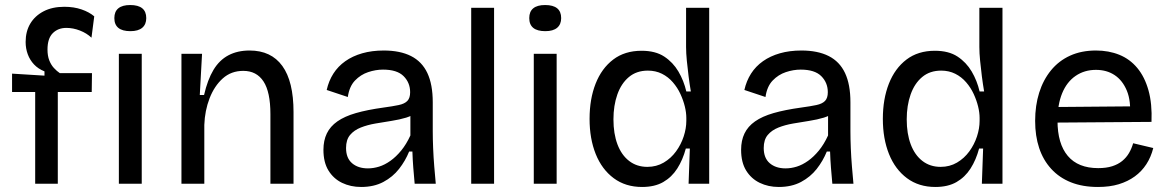

<svg xmlns="http://www.w3.org/2000/svg" viewBox="-20 -731 4652 764"><path d="M120 0V-365H28V-438L157 -430V-447Q132 -457 115.5 -474.5Q99 -492 90.5 -515Q82 -538 82 -564Q82 -606 100.5 -637Q119 -668 153.5 -686Q188 -704 236 -704Q274 -704 304.5 -693.5Q335 -683 355 -666L344 -581Q325 -599 298 -609.5Q271 -620 244 -620Q211 -620 190 -599Q169 -578 169 -534Q169 -509 176 -491Q183 -473 194.5 -460.5Q206 -448 218 -440H346L345 -365H210V0Z M453 0V-517H544V0ZM499 -607Q467 -607 451 -620Q435 -633 435 -659Q435 -685 451 -698Q467 -711 498 -711Q530 -711 546 -698Q562 -685 562 -659Q562 -634 546 -620.5Q530 -607 499 -607Z M702 0V-321V-517H784L775 -353H792Q806 -414 829.5 -453Q853 -492 889 -511Q925 -530 973 -530Q1059 -530 1103.5 -468.5Q1148 -407 1148 -285V0H1056V-277Q1056 -365 1028.5 -407Q1001 -449 948 -449Q900 -449 866.5 -419Q833 -389 814 -340Q795 -291 793 -234V0Z M1417 13Q1375 13 1341 -3.5Q1307 -20 1287 -52.5Q1267 -85 1267 -135Q1267 -172 1280.5 -200Q1294 -228 1322.5 -248Q1351 -268 1396 -281Q1441 -294 1506 -303Q1543 -308 1566.5 -313Q1590 -318 1601 -329.5Q1612 -341 1612 -364Q1612 -402 1586 -428Q1560 -454 1504 -454Q1475 -454 1445 -444Q1415 -434 1392.5 -410.5Q1370 -387 1364 -345L1280 -373Q1288 -409 1306.5 -438Q1325 -467 1354 -487.5Q1383 -508 1421.5 -519Q1460 -530 1507 -530Q1572 -530 1615.5 -508Q1659 -486 1680.5 -440.5Q1702 -395 1702 -324V-209Q1702 -178 1703.5 -141.5Q1705 -105 1708 -68.5Q1711 -32 1714 0H1630Q1627 -32 1624.5 -64Q1622 -96 1621 -128H1608Q1593 -91 1568 -59Q1543 -27 1505.5 -7Q1468 13 1417 13ZM1444 -61Q1466 -61 1488.5 -68Q1511 -75 1533.5 -91Q1556 -107 1576.5 -132Q1597 -157 1613 -192V-292L1639 -287Q1623 -271 1596.5 -263Q1570 -255 1538 -250Q1506 -245 1474 -239.5Q1442 -234 1415.5 -223.5Q1389 -213 1373 -194Q1357 -175 1357 -142Q1357 -102 1381 -81.5Q1405 -61 1444 -61Z M1855 0V-700H1946V0Z M2104 0V-517H2195V0ZM2150 -607Q2118 -607 2102 -620Q2086 -633 2086 -659Q2086 -685 2102 -698Q2118 -711 2149 -711Q2181 -711 2197 -698Q2213 -685 2213 -659Q2213 -634 2197 -620.5Q2181 -607 2150 -607Z M2535 13Q2469 13 2422 -22Q2375 -57 2350.5 -118Q2326 -179 2326 -258Q2326 -337 2350 -398Q2374 -459 2420 -494Q2466 -529 2533 -529Q2588 -529 2623 -506Q2658 -483 2679.5 -446.5Q2701 -410 2711 -367H2729Q2724 -396 2720 -427.5Q2716 -459 2713 -489.5Q2710 -520 2710 -544V-700H2802V-255V0H2720L2725 -140H2709Q2697 -95 2675 -60.5Q2653 -26 2619 -6.5Q2585 13 2535 13ZM2556 -67Q2592 -67 2621 -84Q2650 -101 2670 -128.5Q2690 -156 2700.5 -188Q2711 -220 2711 -250V-262Q2711 -283 2705 -307.5Q2699 -332 2687.5 -357Q2676 -382 2657.5 -403.5Q2639 -425 2614 -437.5Q2589 -450 2558 -450Q2513 -450 2482.5 -424.5Q2452 -399 2436.5 -355Q2421 -311 2421 -256Q2421 -199 2437 -156.5Q2453 -114 2483.5 -90.5Q2514 -67 2556 -67Z M3079 13Q3037 13 3003 -3.5Q2969 -20 2949 -52.5Q2929 -85 2929 -135Q2929 -172 2942.5 -200Q2956 -228 2984.5 -248Q3013 -268 3058 -281Q3103 -294 3168 -303Q3205 -308 3228.5 -313Q3252 -318 3263 -329.5Q3274 -341 3274 -364Q3274 -402 3248 -428Q3222 -454 3166 -454Q3137 -454 3107 -444Q3077 -434 3054.5 -410.5Q3032 -387 3026 -345L2942 -373Q2950 -409 2968.5 -438Q2987 -467 3016 -487.5Q3045 -508 3083.5 -519Q3122 -530 3169 -530Q3234 -530 3277.5 -508Q3321 -486 3342.5 -440.5Q3364 -395 3364 -324V-209Q3364 -178 3365.5 -141.5Q3367 -105 3370 -68.5Q3373 -32 3376 0H3292Q3289 -32 3286.5 -64Q3284 -96 3283 -128H3270Q3255 -91 3230 -59Q3205 -27 3167.5 -7Q3130 13 3079 13ZM3106 -61Q3128 -61 3150.5 -68Q3173 -75 3195.5 -91Q3218 -107 3238.5 -132Q3259 -157 3275 -192V-292L3301 -287Q3285 -271 3258.5 -263Q3232 -255 3200 -250Q3168 -245 3136 -239.5Q3104 -234 3077.5 -223.5Q3051 -213 3035 -194Q3019 -175 3019 -142Q3019 -102 3043 -81.5Q3067 -61 3106 -61Z M3702 13Q3636 13 3589 -22Q3542 -57 3517.5 -118Q3493 -179 3493 -258Q3493 -337 3517 -398Q3541 -459 3587 -494Q3633 -529 3700 -529Q3755 -529 3790 -506Q3825 -483 3846.5 -446.5Q3868 -410 3878 -367H3896Q3891 -396 3887 -427.5Q3883 -459 3880 -489.5Q3877 -520 3877 -544V-700H3969V-255V0H3887L3892 -140H3876Q3864 -95 3842 -60.5Q3820 -26 3786 -6.5Q3752 13 3702 13ZM3723 -67Q3759 -67 3788 -84Q3817 -101 3837 -128.5Q3857 -156 3867.5 -188Q3878 -220 3878 -250V-262Q3878 -283 3872 -307.5Q3866 -332 3854.5 -357Q3843 -382 3824.5 -403.5Q3806 -425 3781 -437.5Q3756 -450 3725 -450Q3680 -450 3649.5 -424.5Q3619 -399 3603.5 -355Q3588 -311 3588 -256Q3588 -199 3604 -156.5Q3620 -114 3650.5 -90.5Q3681 -67 3723 -67Z M4349 13Q4288 13 4241.5 -5.5Q4195 -24 4163 -59Q4131 -94 4115 -142Q4099 -190 4099 -250Q4099 -311 4115 -362Q4131 -413 4162 -451Q4193 -489 4238 -509.5Q4283 -530 4341 -530Q4392 -530 4434 -513Q4476 -496 4505.5 -460.5Q4535 -425 4550 -371.5Q4565 -318 4562 -246L4156 -243V-305L4507 -308L4476 -266Q4481 -329 4464 -370Q4447 -411 4415.5 -432Q4384 -453 4341 -453Q4295 -453 4260 -429Q4225 -405 4206.5 -360Q4188 -315 4188 -251Q4188 -159 4229 -110.5Q4270 -62 4350 -62Q4382 -62 4405.5 -69.5Q4429 -77 4445.5 -90.5Q4462 -104 4472.5 -122Q4483 -140 4489 -161L4569 -142Q4560 -106 4541.5 -77.5Q4523 -49 4495.5 -29Q4468 -9 4432 2Q4396 13 4349 13Z"/></svg>

Font: Bricolage Grotesque
Style: Regular
Weight: 400
Designer: Mathieu Triay
Foundry: Atelier Triay
Version: Version 1.001;gftools[0.9.33.dev8+g029e19f]